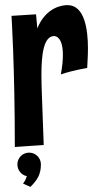

<svg xmlns="http://www.w3.org/2000/svg" viewBox="-20 -567 370 751"><path d="M321 -301C322 -322 324 -349 324 -378C324 -452 311 -547 244 -547C225 -547 160 -540 126 -456L121 -511L25 -505C25 -505 38 -305 38 8L151 0L144 -192C143 -219 142 -247 142 -274C142 -351 150 -426 192 -426C197 -426 226 -423 226 -352C226 -332 224 -308 218 -276C268 -293 321 -301 321 -301ZM140 76C140 51 120 30 94 30C68 30 48 51 48 76C48 99 64 118 85 122C80 140 70 151 70 151L99 164C126 137 140 115 140 76Z"/></svg>

Font: Mouse Memoirs
Style: Regular
Weight: 400
Designer: Astigmatic (AOETI)
Foundry: Astigmatic (AOETI)
Version: Version 1.000